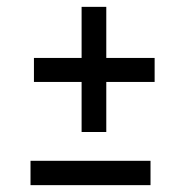

<svg xmlns="http://www.w3.org/2000/svg" viewBox="-20 -562 550 560"><path d="M431 -393V-323H290V-177H218V-323H79V-393H218V-542H290V-393ZM69 -93H419V-22H69Z"/></svg>

Font: Enriqueta Medium
Style: Regular
Weight: 500
Designer: Viviana Monsalve, Gustavo Ibarra
Foundry: 72Puntos
Version: Version 2.000